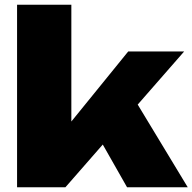

<svg xmlns="http://www.w3.org/2000/svg" viewBox="-20 -790 812 810"><path d="M281 -180 219 -201 521 -573H757L256 0H52V-770H281ZM358 -278 533 -395 772 0H516Z"/></svg>

Font: Unbounded ExtraBold
Style: Regular
Weight: 800
Designer: Luke Prowse, Jean-Baptiste Morizot, Fátima Lázaro, Florian Runge
Foundry: NaN
Version: Version 1.701;gftools[0.9.28.dev5+ged2979d]